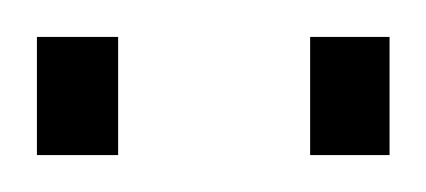

<svg xmlns="http://www.w3.org/2000/svg" viewBox="-20 -704 231 104"><path d="M0 -620V-684H44V-620ZM148 -620V-684H191V-620Z"/></svg>

Font: Saira Ultra Condensed ExLight
Style: Regular
Weight: 200
Width: 1
Designer: Hector Gatti with collaboration of the Omnibus-Type team
Foundry: Omnibus-Type
Version: Version 1.001; ttfautohint (v1.8)